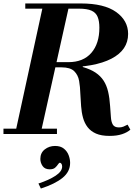

<svg xmlns="http://www.w3.org/2000/svg" viewBox="-21 -774 773 1109"><path d="M66 0 230 -754H381L213 0ZM-1 0V-31H308V0ZM612 11Q564 11 533.5 -2.5Q503 -16 485 -39.5Q467 -63 458.5 -94Q450 -125 447.5 -160.5Q445 -196 443 -233Q442 -272 436 -306.5Q430 -341 407.5 -363Q385 -385 334 -385L457 -391V-387Q502 -374 531 -354.5Q560 -335 577.5 -308Q595 -281 603.5 -244.5Q612 -208 615 -161Q618 -127 619.5 -99Q621 -71 630.5 -54.5Q640 -38 666 -38Q680 -38 691.5 -42.5Q703 -47 716 -54L732 -25Q714 -9 684 1Q654 11 612 11ZM182 -385V-415H374Q460 -415 506.5 -468.5Q553 -522 553 -614Q553 -652 543 -676.5Q533 -701 507.5 -712.5Q482 -724 434 -724H125V-754H446Q581 -754 650 -704.5Q719 -655 719 -578Q719 -485 622.5 -435Q526 -385 346 -385ZM215 315 201 286Q262 266 300 241Q338 216 338 188Q338 177 333.5 171.5Q329 166 325 166Q320 166 314 175.5Q308 185 297.5 194.5Q287 204 266 204Q238 204 225 185Q212 166 212 144Q212 109 237.5 89Q263 69 297 69Q329 69 348 84.5Q367 100 375.5 122.5Q384 145 384 167Q384 218 340 253.5Q296 289 215 315Z"/></svg>

Font: Libre Bodoni
Style: Italic
Weight: 400
Italic angle: -13°
Designer: Pablo Impallari, Rodrigo Fuenzalida
Foundry: Impallari Type
Version: Version 2.005;gftools[0.9.23]